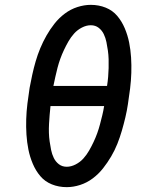

<svg xmlns="http://www.w3.org/2000/svg" viewBox="-20 -763 640 791"><path d="M255 8Q222 8 193.5 -3.5Q165 -15 146 -37.5Q127 -60 115 -88.5Q103 -117 97 -147Q91 -177 89 -208.5Q87 -240 88 -272Q89 -304 93 -336.5Q97 -369 102 -401Q107 -428 113 -455.5Q119 -483 127 -510.5Q135 -538 146 -564.5Q157 -591 171.5 -616.5Q186 -642 204.5 -665.5Q223 -689 247 -707Q271 -725 299 -734Q327 -743 354 -743Q387 -743 415.5 -731.5Q444 -720 463 -697.5Q482 -675 494 -646.5Q506 -618 512 -588Q518 -558 520 -526.5Q522 -495 521 -463Q520 -431 516 -398.5Q512 -366 507 -334Q503 -307 496.5 -279.5Q490 -252 482 -224.5Q474 -197 463.5 -170.5Q453 -144 438 -118.5Q423 -93 404.5 -69.5Q386 -46 362 -28Q338 -10 310 -1Q282 8 255 8ZM200 -409H421Q424 -428 425.5 -446Q427 -464 427.5 -482.5Q428 -501 427.5 -519Q427 -537 424.5 -554.5Q422 -572 418.5 -589.5Q415 -607 407.5 -622.5Q400 -638 386.5 -648.5Q373 -659 354 -659Q336 -659 317.5 -649.5Q299 -640 285.5 -625Q272 -610 262 -592.5Q252 -575 243.5 -557Q235 -539 228.5 -521Q222 -503 217 -484Q212 -465 208 -446.5Q204 -428 200 -409ZM255 -76Q273 -76 291.5 -85.5Q310 -95 323.5 -110Q337 -125 347 -142.5Q357 -160 365.5 -178Q374 -196 380.5 -214Q387 -232 392 -251Q397 -270 401.5 -288.5Q406 -307 409 -326H188Q186 -307 184.5 -289Q183 -271 182 -252.5Q181 -234 181.5 -216Q182 -198 184.5 -180.5Q187 -163 190.5 -145.5Q194 -128 201.5 -112.5Q209 -97 222.5 -86.5Q236 -76 255 -76Z"/></svg>

Font: Iosevka HT Medium Extended
Style: Italic
Weight: 500
Width: 7
Italic angle: -9°
Monospace: yes
Designer: Belleve Invis
Foundry: Belleve Invis
Version: Version 32.3.0; ttfautohint (v1.8.4)